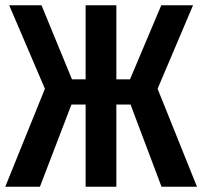

<svg xmlns="http://www.w3.org/2000/svg" viewBox="-22 -711 770 731"><path d="M578 -373 728 0H593L475 -313H421V0H304V-313H250L130 0H-2L149 -373L13 -691H136L252 -409H304V-691H421V-409H473L592 -691H713Z"/></svg>

Font: Fira Sans Compressed Medium
Style: Regular
Weight: 500
Width: 1
Designer: bBox Type GmbH & Carrois Corporate GbR & Edenspiekermann AG
Foundry: bBox Type GmbH & Carrois Corporate GbR & Edenspiekermann AG
Version: Version 4.301